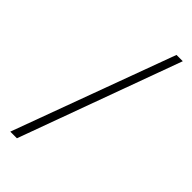

<svg xmlns="http://www.w3.org/2000/svg" viewBox="-232 -756 798 798"><g transform="rotate(45 167.5 -357.0)"><path d="M320 -714 59 0H20L283 -714Z"/></g></svg>

Font: Noto Sans Lao Condensed ExtraLight
Style: Regular
Weight: 200
Width: 3
Designer: Monotype Design Team
Foundry: Monotype Imaging Inc.
Version: Version 2.003; ttfautohint (v1.8.4.7-5d5b)